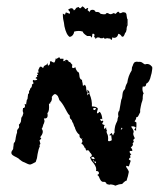

<svg xmlns="http://www.w3.org/2000/svg" viewBox="-20 -586 531 608"><path d="M32 -88 26 -91 21 -94Q11 -101 21 -113Q22 -114 22 -119L23 -126Q23 -135 27 -136L29 -144L30 -151Q32 -162 34 -166V-169Q34 -174 35 -175L38 -179Q42 -183 40 -189V-192Q41 -192 41 -193H42Q44 -196 46 -200L47 -207Q47 -215 51 -218Q52 -222 54 -228Q52 -232 52 -236L53 -244Q57 -243 59 -248V-252L58 -257L61 -256L63 -255V-259L64 -264Q64 -270 67 -272L68 -280L69 -288Q72 -290 72 -292V-298Q76 -301 75 -304L77 -307L80 -310Q82 -316 81 -318L87 -323L85 -325L84 -328Q83 -329 85 -333Q91 -330 98 -334Q98 -335 96 -337H95L93 -338Q92 -340 99 -344Q97 -344 97 -346V-348L99 -349Q100 -349 101 -348Q99 -354 97 -355L100 -356L103 -357Q100 -361 102 -366L104 -370L106 -374Q109 -376 112 -374L114 -372L117 -371Q118 -377 123 -379L127 -381Q129 -383 130 -386L131 -384V-382Q131 -380 133 -378Q140 -382 138 -391Q139 -392 142 -392Q151 -386 153 -389Q154 -390 157 -402L158 -401L159 -399Q162 -402 166 -404Q168 -405 169 -403.5Q170 -402 170 -400H181V-396L180 -392L183 -393L186 -394Q188 -398 193 -396Q197 -394 198 -390Q202 -390 204 -387L206 -384L209 -381Q207 -373 209.5 -371Q212 -369 219 -373L220 -368L222 -364Q225 -358 229 -357Q231 -353 231 -350L232 -342Q234 -334 240 -333Q239 -331 241 -325L242 -320V-316Q246 -313 248 -318Q250 -317 252 -312Q253 -310 253 -304Q255 -293 257 -293V-297L256 -302Q262 -298 263 -295V-290L264 -287Q272 -269 271 -249Q286 -249 290 -242L289 -238L288 -235Q286 -230 288 -227Q290 -227 292 -229L294 -231L296 -232Q303 -224 304 -208Q300 -211 298 -209Q296 -207 301 -202Q304 -205 307 -203Q307 -200 306 -199L304 -196Q303 -194 305 -192.5Q307 -191 312 -190Q307 -186 311 -177Q315 -181 316 -183Q316 -174 319 -174Q316 -170 319 -163L321 -159L322 -154Q323 -148 322 -141Q324 -136 334 -142L333 -151L332 -159Q327 -154 327 -159Q332 -164 334 -165Q335 -161 338 -157Q340 -163 343 -167Q342 -171 343 -177L344 -183L345 -188Q346 -190 348 -196L350 -200L352 -205Q352 -209 353 -212Q354 -217 355 -217Q352 -230 358 -236L361 -253L364 -270Q366 -273 367 -279L368 -288Q369 -299 376 -304Q377 -314 383 -324Q386 -346 397 -363L398 -373Q399 -375 400.5 -378.5Q402 -382 402 -383Q406 -393 419 -390Q425 -391 430 -388L434 -385L439 -382Q452 -387 462 -374Q463 -370 461 -360L460 -354L458 -347Q454 -326 443 -321Q443 -310 432 -312Q429 -300 435 -290Q432 -287 432 -279V-274L431 -268L428 -259L426 -250Q423 -238 424 -231L422 -227L419 -221Q416 -214 412 -215Q411 -214 411 -211Q411 -209 410 -208Q408 -204 406 -202L412 -198V-186L411 -179V-172L405 -175L408 -179L410 -182Q404 -188 395 -185Q405 -172 403 -167L402 -164V-161Q402 -158 407 -148Q399 -143 404 -137Q400 -133 400 -131V-130L401 -129Q402 -126 394 -118Q399 -116 399 -108H391Q389 -102 396 -97Q389 -94 394 -88Q389 -86 388 -81L394 -77L388 -59L380 -61Q378 -58 383 -52L386 -47L388 -42L385 -28Q384 -25 382.5 -20Q381 -15 381 -14Q377 -14 369 -6Q368 -3 364 -3Q357 -3 345 2L341 0L337 -1Q331 -3 326 -1Q320 -3 318 -3Q315 -12 306 -10Q300 -11 296 -20L293 -27Q291 -30 288 -32Q295 -35 293 -40Q292 -43 289 -44H287L284 -45Q287 -54 278 -67L270 -77Q268 -80 265 -88L271 -92L270 -97Q270 -98 269 -98L268 -100L265 -103L262 -108Q259 -112 254 -109Q252 -111 252 -112L251 -114Q251 -118 247 -119Q248 -123 237 -133Q241 -134 241 -139L240 -142L239 -146Q230 -150 232 -159Q223 -165 218 -179L217 -183Q216 -184 216 -184Q216 -186 215 -186Q214 -188 212 -195L209 -200Q208 -202 208 -204L205 -208L202 -211Q200 -217 201 -220Q196 -224 192 -232L185 -245Q177 -260 168 -269L166 -275L163 -282Q158 -288 154 -288Q150 -288 144 -279Q146 -268 139 -261V-258Q138 -259 137 -258Q136 -257 135 -257Q137 -233 130 -228Q132 -219 129.5 -214.5Q127 -210 119 -211L121 -203Q121 -201 119 -195L117 -191L116 -187Q114 -180 112 -178Q121 -168 107 -151Q112 -149 110 -147L108 -144L105 -142L108 -130Q104 -128 106 -122Q102 -115 99 -98L97 -85L93 -73Q79 -65 75 -65Q70 -65 57 -72Q50 -74 42 -81Q40 -84 32 -88ZM184 -503Q184 -506 182.5 -514Q181 -522 180 -526Q179 -533 179 -543Q185 -539 186 -540L187 -543L188 -546Q190 -547 194 -545L197 -544L199 -542Q203 -544 201 -549L198 -552L196 -556Q210 -565 214 -553Q215 -554 218 -556L220 -559Q221 -562 229 -564Q232 -559 235 -560L237 -562L241 -566Q248 -562 250 -557L254 -559L258 -561Q260 -559 259 -558L258 -556L257 -554Q262 -551 263 -547Q265 -555 273 -555Q280 -555 283 -548Q293 -549 296 -545Q298 -542 300 -542Q307 -540 314 -541Q318 -548 326 -542Q331 -540 334 -542L337 -543L338 -544Q341 -545 346 -542L349 -545L352 -548Q356 -551 359 -544L364 -545L368 -547Q371 -548 377 -546Q381 -543 381 -536L382 -530Q382 -527 384 -525V-506Q382 -503 381 -497V-493L380 -489L379 -485Q378 -483 376 -481Q374 -475 372 -472Q370 -469 366 -470Q361 -478 355 -479Q354 -478 354 -477L353 -474Q351 -469 346 -467Q340 -465 336 -468L334 -460Q333 -459 331 -461L330 -462L329 -464H325L321 -465Q316 -465 312 -463L308 -467Q305 -464 301 -465H298L295 -467Q285 -469 284 -463Q282 -463 282 -464Q283 -465 281 -467L279 -468L278 -470Q280 -474 279 -477Q277 -480 273 -479L272 -476V-473Q272 -468 269 -467Q269 -472 264 -472H256Q243 -480 242 -486Q230 -490 215 -486Q213 -472 201 -469Q190 -475 184 -503ZM268 -86Q276 -80 280 -83Q276 -94 268 -86ZM281 -238Q285 -242 283 -244Q281 -245 275 -243Q275 -236 281 -238ZM283 -69Q285 -71 283 -74Q281 -76 279 -75Q279 -70 283 -69ZM257 -284Q259 -286 260 -289Q262 -290 262 -291L260 -292L257 -293Q256 -287 257 -284ZM363 -175Q365 -176 367 -178Q368 -180 366 -182Q362 -178 363 -175ZM277 -74V-79Q272 -77 277 -74ZM381 -513V-511L380 -509Q382 -509 381 -513ZM241 -147Q242 -148 241 -149Q240 -148 240 -147Q241 -146 241 -147ZM187 -390H188L187 -392L186 -393Q187 -392 187 -390ZM343 -472 344 -471V-472Z"/></svg>

Font: Kom-post
Style: Regular
Weight: 400
Designer: @guaschetti
Foundry: guaschetti
Version: Version 1.00 December 6, 2021, initial release